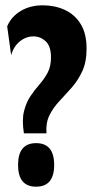

<svg xmlns="http://www.w3.org/2000/svg" viewBox="-20 -690 350 723"><path d="M70 -188Q62 -238 70.5 -271.5Q79 -305 95 -328.5Q111 -352 129 -372.5Q147 -393 159.5 -416.5Q172 -440 172 -474Q172 -516 152 -534.5Q132 -553 106 -553Q78 -553 54.5 -534Q31 -515 22 -482L7 -591Q23 -628 58.5 -649Q94 -670 141 -670Q186 -670 223.5 -653Q261 -636 283.5 -600Q306 -564 306 -507Q306 -456 289.5 -421Q273 -386 249.5 -359.5Q226 -333 203 -308.5Q180 -284 166 -255.5Q152 -227 155 -188ZM116 13Q48 13 48 -69Q48 -151 116 -151Q184 -151 184 -69Q184 13 116 13Z"/></svg>

Font: Bricolage Grotesque 96pt Condensed Bricolage Grotesque 48pt Condensed Regular
Style: Bold
Weight: 700
Width: 3
Designer: Mathieu Triay
Foundry: Atelier Triay
Version: Version 1.001; ttfautohint (v1.8.4.7-5d5b);gftools[0.9.33.de